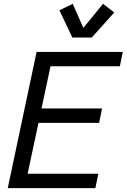

<svg xmlns="http://www.w3.org/2000/svg" viewBox="-20 -971 654 991"><path d="M20 0 168.9 -703.1H613.8L598.6 -628.9H240.7L194.3 -411.1H506.8L491.7 -336.9H178.7L122.6 -74.2H487.8L472.2 0ZM511.7 -951.2 569.8 -906.7 453.6 -777.3H353.5L286.6 -918L355.5 -951.2L410.2 -827.1Z"/></svg>

Font: Schibsted Grotesk
Style: Italic
Weight: 400
Italic angle: -12°
Designer: Bakken & Baeck AS, Henrik Kongsvoll
Foundry: Schibsted ASA
Version: Version 1.100; ttfautohint (v1.8.4.7-5d5b);gftools[0.9.25]